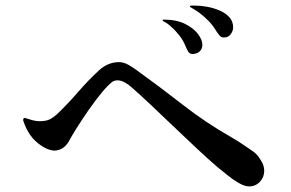

<svg xmlns="http://www.w3.org/2000/svg" viewBox="-20 -759 1040 686"><path d="M924 -148Q924 -126 908.5 -109.5Q893 -93 870 -93Q854 -93 832.5 -105.5Q811 -118 791 -134.5Q771 -151 758 -161Q722 -192 680 -231.5Q638 -271 595.5 -311.5Q553 -352 515 -388Q477 -424 449 -448Q441 -456 426.5 -464Q412 -472 401 -472Q388 -472 380.5 -466Q373 -460 365 -452Q346 -433 321 -399.5Q296 -366 273 -331Q250 -296 236 -272Q231 -263 226 -254Q221 -245 213 -237Q199 -223 178 -221Q159 -220 136.5 -233Q114 -246 97 -265Q85 -279 76.5 -295.5Q68 -312 63 -328Q62 -333 64.5 -336Q67 -339 71 -337Q83 -333 96 -329.5Q109 -326 122 -326Q145 -326 158.5 -333Q172 -340 188 -355Q224 -390 261 -432.5Q298 -475 334 -508Q366 -537 405 -537Q422 -537 439.5 -527Q457 -517 470 -507Q552 -448 634 -384Q716 -320 806 -269Q820 -261 832.5 -253Q845 -245 858 -236Q870 -228 883.5 -218.5Q897 -209 905 -197Q913 -186 918.5 -174Q924 -162 924 -148ZM703 -599Q703 -586 695 -577Q687 -568 671 -566Q658 -565 652 -575.5Q646 -586 642 -596Q635 -614 621 -632Q607 -650 592 -663Q585 -670 577.5 -675Q570 -680 562 -684Q561 -685 561 -687Q561 -689 564 -689Q610 -689 640.5 -674Q671 -659 687 -638Q703 -617 703 -599ZM813 -661Q813 -649 804.5 -637Q796 -625 780 -625Q770 -625 764.5 -632Q759 -639 754 -646Q741 -668 725.5 -684Q710 -700 690 -715Q683 -720 675.5 -724.5Q668 -729 661 -733Q655 -737 662 -739Q666 -739 670 -739Q674 -739 678 -739Q696 -739 719 -735Q742 -731 763.5 -722Q785 -713 799 -698Q813 -683 813 -661Z"/></svg>

Font: Kaisei Tokumin
Style: Regular
Weight: 400
Designer: Font-Kai, 金井和夫
Foundry: KAZUO KANAI
Version: Version 5.003